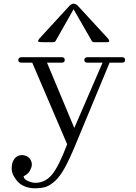

<svg xmlns="http://www.w3.org/2000/svg" viewBox="-20 -810 740 1041"><path d="M97.2 -470.2Q79.1 -470.2 79.1 -484.9Q79.1 -491.7 84 -495.8Q88.9 -500 97.2 -500H314Q331.1 -500 331.1 -484.9Q331.1 -470.2 314 -470.2H234.9L382.8 -116.2L536.1 -470.2H455.1Q437 -470.2 437 -484.9Q437 -491.7 441.9 -495.8Q446.8 -500 455.1 -500H641.1Q658.2 -500 658.2 -484.9Q658.2 -470.2 641.1 -470.2H574.2L387.2 -20Q356 55.2 330.6 100.8Q305.2 146.5 278.8 170.9Q252.4 195.3 228.3 203.1Q204.1 210.9 168.9 210.9Q140.1 210.9 116.2 201.4Q92.3 191.9 77.9 176.8Q63.5 161.6 53.7 143.1Q43.9 124.5 43.5 106.7Q43 88.9 46.9 73.2Q56.6 45.4 75.7 36.4Q94.7 27.3 115.2 33.2Q137.7 39.6 147.2 59.1Q156.7 78.6 149.9 98.1Q143.1 117.2 133.3 127.7Q123.5 138.2 107.9 146Q109.4 162.1 131.8 171.6Q154.3 181.2 171.9 181.2Q224.6 181.2 261.5 137.2Q298.3 93.3 344.2 -27.8L154.8 -470.2ZM187 -585Q189 -581.1 219.2 -581.1H251Q252.9 -581.1 257.6 -581.1Q262.2 -581.1 263.7 -581.1Q265.1 -581.1 268.3 -581.3Q271.5 -581.5 272.5 -581.8Q273.4 -582 275.6 -582.8Q277.8 -583.5 278.8 -584.5Q279.8 -585.4 281 -587.2Q282.2 -588.9 283.2 -590.8L378.9 -759.8L476.1 -590.8Q477.1 -588.9 478 -587.4Q479 -585.9 480.2 -585Q481.4 -584 482.4 -583.3Q483.4 -582.5 485.4 -582Q487.3 -581.5 488.3 -581.3Q489.3 -581.1 491.9 -581.1Q494.6 -581.1 496.3 -581.1Q498 -581.1 501.7 -581.1Q505.4 -581.1 507.8 -581.1H540Q559.6 -581.1 564.9 -581.5Q570.3 -582 571.8 -585Q574.7 -591.3 561 -606L401.9 -778.8Q390.6 -790 378.9 -790Q368.2 -790 356.9 -778.8L198.2 -606Q184.1 -590.8 187 -585Z"/></svg>

Font: Director Light
Style: Regular
Weight: 100
Designer: Ange Degheest & May Jolivet & Justine Herbel
Foundry: Velvetyne Type Foundry
Version: Version 1.000;FEAKit 1.0